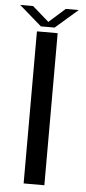

<svg xmlns="http://www.w3.org/2000/svg" viewBox="-67 -817 379 849"><g transform="rotate(5 122.0 -392.5)"><path d="M71.5 0H163.5V-675H71.5ZM87 -698.5H148L247.5 -785H190L118 -721L45 -785H-12.5Z"/></g></svg>

Font: Anybody
Style: Regular
Weight: 400
Designer: Tyler Finck
Foundry: Etcetera Type Company
Version: Version 1.110